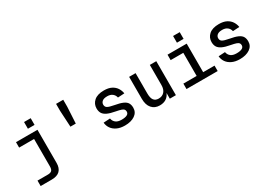

<svg xmlns="http://www.w3.org/2000/svg" viewBox="-2 -1583 3604 2603"><g transform="rotate(-30 1800.0 -282.0)"><path d="M106 150V65H268Q309 65 328.5 47Q348 29 348 -19V-447H114V-532H450V-13Q450 66 408 108Q366 150 279 150ZM345 -609V-714H449V-609Z M858 -345 844 -601V-710H956V-601L942 -345Z M1508 12Q1437 12 1386 -12Q1335 -36 1307 -76.5Q1279 -117 1275 -167L1378 -173Q1386 -129 1418 -104Q1450 -79 1509 -79Q1563 -79 1592.5 -94Q1622 -109 1622 -141Q1622 -161 1612 -174.5Q1602 -188 1574.5 -197.5Q1547 -207 1494 -217Q1415 -231 1370 -252.5Q1325 -274 1306.5 -305Q1288 -336 1288 -381Q1288 -451 1340.5 -497.5Q1393 -544 1495 -544Q1566 -544 1612.5 -520Q1659 -496 1684.5 -456.5Q1710 -417 1717 -371L1614 -365Q1606 -404 1575.5 -428.5Q1545 -453 1495 -453Q1441 -453 1416.5 -432Q1392 -411 1392 -381Q1392 -345 1420 -329Q1448 -313 1520 -300Q1601 -286 1645.5 -266Q1690 -246 1707.5 -216Q1725 -186 1725 -142Q1725 -70 1665 -29Q1605 12 1508 12Z M2054 12Q1977 12 1931 -40Q1885 -92 1885 -188V-532H1986V-214Q1986 -142 2011 -109Q2036 -76 2087 -76Q2143 -76 2176 -113Q2209 -150 2209 -218V-532H2310V0H2215V-89Q2171 12 2054 12Z M2476 0V-85H2684V-447H2486V-532H2786V-85H2964V0ZM2678 -609V-714H2782V-609Z M3308 12Q3237 12 3186 -12Q3135 -36 3107 -76.5Q3079 -117 3075 -167L3178 -173Q3186 -129 3218 -104Q3250 -79 3309 -79Q3363 -79 3392.5 -94Q3422 -109 3422 -141Q3422 -161 3412 -174.5Q3402 -188 3374.5 -197.5Q3347 -207 3294 -217Q3215 -231 3170 -252.5Q3125 -274 3106.5 -305Q3088 -336 3088 -381Q3088 -451 3140.5 -497.5Q3193 -544 3295 -544Q3366 -544 3412.5 -520Q3459 -496 3484.5 -456.5Q3510 -417 3517 -371L3414 -365Q3406 -404 3375.5 -428.5Q3345 -453 3295 -453Q3241 -453 3216.5 -432Q3192 -411 3192 -381Q3192 -345 3220 -329Q3248 -313 3320 -300Q3401 -286 3445.5 -266Q3490 -246 3507.5 -216Q3525 -186 3525 -142Q3525 -70 3465 -29Q3405 12 3308 12Z"/></g></svg>

Font: Geist Mono Medium
Style: Regular
Weight: 500
Monospace: yes
Designer: Basement.studio, Andrés Briganti, Mateo Zaragoza
Foundry: Basement.studio, Vercel, Andrés Briganti, Guido Ferreyra, Mateo Zaragoza
Version: Version 1.500; ttfautohint (v1.8.4.7-5d5b)